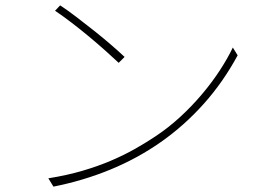

<svg xmlns="http://www.w3.org/2000/svg" viewBox="-20 -694 996 715"><path d="M204 -674Q230 -657 263.5 -631.5Q297 -606 331 -579Q365 -552 395 -526Q425 -500 444 -482L422 -460Q404 -477 375 -503Q346 -529 313 -556.5Q280 -584 246 -610Q212 -636 185 -654ZM160 -30Q229 -41 287 -58Q345 -75 394 -96Q443 -117 483.5 -140Q524 -163 557 -185Q607 -218 651 -258.5Q695 -299 732.5 -343.5Q770 -388 799 -432.5Q828 -477 847 -517L865 -488Q811 -388 738.5 -307Q666 -226 579 -165Q492 -104 391 -62.5Q290 -21 179 1Z"/></svg>

Font: Kinto Sans Thin
Style: Regular
Weight: 100
Designer: Authors: Ryoko NISHIZUKA  (kana & ideographs); Paul D. Hunt (Latin, Greek & Cyrillic); Wenlong ZHANG  (bopomofo); Sandol
Foundry: Adobe Systems Incorporated, ookami Inc.
Version: Version 0.001